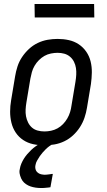

<svg xmlns="http://www.w3.org/2000/svg" viewBox="-20 -724 540 967"><path d="M203 8Q174 8 146.5 2Q119 -4 96.5 -19Q74 -34 59 -56.5Q44 -79 37.5 -106Q31 -133 31 -161.5Q31 -190 36 -219L56 -339Q60 -364 68 -389Q76 -414 91 -436.5Q106 -459 126 -477.5Q146 -496 170 -507.5Q194 -519 219.5 -523.5Q245 -528 270 -528Q299 -528 326.5 -522Q354 -516 376.5 -501Q399 -486 414.5 -463.5Q430 -441 436.5 -414Q443 -387 442.5 -358.5Q442 -330 438 -301L418 -181Q414 -156 405.5 -131Q397 -106 382.5 -83.5Q368 -61 348 -42.5Q328 -24 304 -12.5Q280 -1 254 3.5Q228 8 203 8ZM204 -62Q220 -62 237 -65.5Q254 -69 269.5 -77.5Q285 -86 297.5 -99Q310 -112 319 -127.5Q328 -143 333 -159.5Q338 -176 340 -192L360 -312Q363 -330 364 -347.5Q365 -365 362.5 -381.5Q360 -398 352.5 -413Q345 -428 332.5 -438.5Q320 -449 304 -453.5Q288 -458 270 -458Q254 -458 236.5 -454.5Q219 -451 204 -442.5Q189 -434 176 -421Q163 -408 154 -392.5Q145 -377 140.5 -360.5Q136 -344 133 -328L113 -208Q110 -190 109 -172.5Q108 -155 111 -138.5Q114 -122 121.5 -107Q129 -92 141 -81.5Q153 -71 169.5 -66.5Q186 -62 204 -62ZM187 223Q173 223 159.5 221Q146 219 134 215Q122 211 111 203.5Q100 196 93 186Q86 176 81.5 161Q77 146 78 137L80 126Q82 113 87.5 100Q93 87 100.5 75Q108 63 117.5 52Q127 41 137.5 31Q148 21 161.5 11.5Q175 2 184 -3L194 -8H248L247 0Q237 6 227.5 13Q218 20 210 28Q202 36 194.5 44.5Q187 53 180.5 62.5Q174 72 167.5 83.5Q161 95 160 102L158 111Q157 117 158 123.5Q159 130 161.5 135Q164 140 168.5 144Q173 148 178 150.5Q183 153 190.5 154.5Q198 156 202 156H207Q211 156 215.5 155.5Q220 155 224 154.5Q228 154 232.5 153.5Q237 153 241 152H246L234 219Q229 220 224 220.5Q219 221 213.5 221.5Q208 222 202.5 222.5Q197 223 193 223ZM455 -636H155L154 -704H454Z"/></svg>

Font: Iosevka Term Oblique
Style: Regular
Weight: 400
Italic angle: -9°
Monospace: yes
Designer: Belleve Invis
Foundry: Belleve Invis
Version: Version 31.4.0